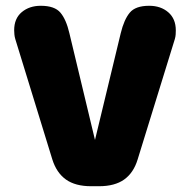

<svg xmlns="http://www.w3.org/2000/svg" viewBox="-20 -644 659 664"><path d="M322.5 0H295Q240.5 0 208 -23.2Q175.5 -46.5 161 -92.5L33 -508.5Q30.5 -517 29.8 -524.8Q29 -532.5 29 -539.5Q29 -580 55.2 -602Q81.5 -624 121 -624Q169 -624 189 -600.2Q209 -576.5 220 -529L308.5 -160L397.5 -529Q409 -576.5 428.8 -600.2Q448.5 -624 496 -624Q536 -624 562 -601.5Q588 -579 588 -539Q588 -532 587.5 -524.5Q587 -517 584.5 -508.5L456 -92.5Q442 -46.5 409.5 -23.2Q377 0 322.5 0Z"/></svg>

Font: Sono ExtraLight Monospace ExtraBold
Style: Regular
Weight: 800
Version: Version 2.112